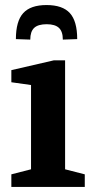

<svg xmlns="http://www.w3.org/2000/svg" viewBox="-20 -741 369 761"><path d="M164.5 -721Q228 -721 257 -689Q286 -657 286 -586L229 -584Q229 -616 213.6 -630.5Q198.1 -645 165 -645Q130.9 -645 115.5 -630.5Q100 -616 100 -584L43 -586Q43 -657 72 -689Q101 -721 164.5 -721ZM25 0V-50L103 -70V-404L25 -415V-463L194 -502H238V-70L316 -50V0Z"/></svg>

Font: Manuale
Style: Regular
Weight: 400
Designer: Eduardo Tunni / Pablo Cosgaya
Foundry: Eduardo Tunni / Pablo Cosgaya
Version: Version 1.002